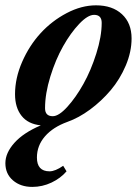

<svg xmlns="http://www.w3.org/2000/svg" viewBox="-36 -465 527 728"><path d="M86.4 243.7Q42 243.7 13.2 219Q-15.6 194.3 -15.6 153.8Q-15.6 114.7 18.8 76.4Q53.2 38.1 118.7 10.3Q70.3 5.4 45.7 -25.9Q21 -57.1 21 -107.9Q21 -168.9 48.1 -230.7Q75.2 -292.5 117.9 -339.1Q160.6 -385.7 216.8 -415.3Q272.9 -444.8 328.1 -444.8Q390.1 -444.8 426.5 -411.1Q462.9 -377.4 462.9 -319.3Q462.9 -268.6 440.9 -216.6Q418.9 -164.6 383.8 -123Q348.6 -81.5 305.7 -49.8Q262.7 -18.1 219.7 -2.9Q164.6 17.1 134.3 52.2Q104 87.4 104 132.3Q104 184.6 151.9 184.6Q173.3 184.6 203.6 163.6L216.3 184.6Q193.8 210.9 159.2 227.3Q124.5 243.7 86.4 243.7ZM164.1 -24.4Q187 -24.4 219.2 -59.8Q251.5 -95.2 280.3 -146.7Q309.1 -198.2 329.3 -262.5Q349.6 -326.7 349.6 -378.4Q349.6 -408.7 320.8 -408.7Q296.9 -408.7 264.4 -374.5Q231.9 -340.3 203.4 -289.8Q174.8 -239.3 154.8 -174.6Q134.8 -109.9 134.8 -54.7Q134.8 -24.4 164.1 -24.4Z"/></svg>

Font: Elstob
Style: Bold Italic
Weight: 700
Italic angle: -20°
Designer: Peter S. Baker
Version: Version 1.015